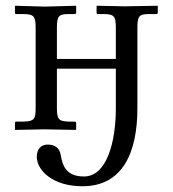

<svg xmlns="http://www.w3.org/2000/svg" viewBox="-20 -451 601 668"><path d="M383 -74C383 42 352 163 272 163C207 163 197 121 191 87C187 63 170 52 146 52C124 52 108 66 108 95C108 139 160 197 267 197C409 197 458 76 458 -74V-354C458 -395 464 -402 498 -402H523C527 -402 529 -404 529 -407V-429L528 -431L415 -429L317 -431L316 -429V-407C316 -403 318 -402 321 -402H342C378 -402 383 -393 383 -354V-246H178V-355C178 -396 185 -402 219 -402H239C243 -402 245 -404 245 -408V-429L244 -431L136 -428L33 -431L32 -429V-407C32 -403 34 -402 37 -402H63C98 -402 104 -393 104 -355V-75C104 -37 99 -29 63 -28H37C34 -28 32 -26 32 -23V-1L33 1L136 -1L244 1L245 -1V-22C245 -26 243 -28 239 -28H219C185 -29 178 -35 178 -75V-212H383Z"/></svg>

Font: Libertinus Serif
Style: Regular
Weight: 400
Designer: Philipp H. Poll
Foundry: Khaled Hosny
Version: Version 6.2